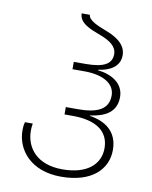

<svg xmlns="http://www.w3.org/2000/svg" viewBox="-86 -824 714 899"><g transform="rotate(10 271.0 -375.0)"><path d="M266 10C413 10 484 -64 484 -155C484 -244 423 -283 350 -294V-296C418 -305 474 -331 474 -405C474 -470 416 -504 350 -511V-513C419 -523 452 -554 452 -600C452 -652 404 -681 357 -699C309 -717 269 -735 268 -760H229C229 -713 284 -693 335 -674C379 -657 412 -635 412 -598C412 -553 377 -530 288 -530H232V-495H289C376 -495 434 -463 434 -405C434 -337 377 -315 291 -315H232V-280H271C380 -280 444 -239 444 -156C444 -85 390 -25 266 -25C145 -25 90 -97 90 -178C90 -189 91 -200 93 -212H56C52 -199 51 -186 51 -173C51 -81 121 10 266 10Z"/></g></svg>

Font: Noto Sans Georgian ExtraLight
Style: Regular
Weight: 200
Designer: Monotype Design Team, Akaki Razmadze
Foundry: Google LLC
Version: Version 2.005